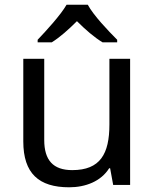

<svg xmlns="http://www.w3.org/2000/svg" viewBox="-20 -786 658 816"><path d="M353 -766H263C237 -721 177 -656 140 -617V-606H200C235 -628 271 -660 307 -696C343 -660 381 -627 416 -606H478V-617C440 -655 377 -721 353 -766ZM533 -536H445V-257C445 -132 406 -63 287 -63C206 -63 168 -105 168 -191V-536H79V-185C79 -49 145 10 274 10C343 10 409 -15 444 -71H448L461 0H533Z"/></svg>

Font: Noto Sans Gurmukhi UI
Style: Regular
Weight: 400
Designer: Jelle Bosma - Monotype Design Team
Foundry: Monotype Imaging Inc.
Version: Version 2.004